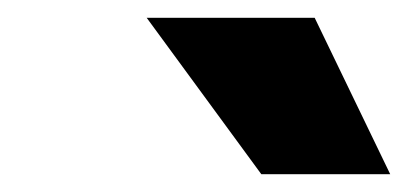

<svg xmlns="http://www.w3.org/2000/svg" viewBox="-20 -770 459 216"><path d="M145 -750 274 -574H419L334 -750Z"/></svg>

Font: Asimov Pro
Style: UltObl
Weight: 900
Designer: Google
Version: Version 2.000980; 2014